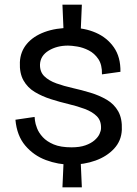

<svg xmlns="http://www.w3.org/2000/svg" viewBox="-20 -692 584 821"><path d="M283 12Q229 12 176.5 -7.5Q124 -27 88 -69.5Q52 -112 46 -180L128 -192Q128 -190 129.5 -176.5Q131 -163 138.5 -143.5Q146 -124 163 -105.5Q180 -87 209.5 -74.5Q239 -62 286 -62Q321 -62 345 -70.5Q369 -79 384 -92Q399 -105 405.5 -119Q412 -133 412 -144Q413 -176 394 -195Q375 -214 343 -226Q311 -238 273 -247Q235 -256 197.5 -268Q160 -280 129 -298.5Q98 -317 80.5 -348Q63 -379 65 -426Q67 -471 94.5 -504Q122 -537 170.5 -555Q219 -573 284 -573Q342 -573 390 -552Q438 -531 467 -489.5Q496 -448 495 -385L416 -374Q417 -415 400.5 -439.5Q384 -464 359.5 -476.5Q335 -489 310.5 -493Q286 -497 271 -497Q223 -497 188 -475.5Q153 -454 151 -417Q150 -385 169.5 -366Q189 -347 221 -335.5Q253 -324 291 -315.5Q329 -307 367 -295.5Q405 -284 436.5 -265.5Q468 -247 485.5 -216Q503 -185 501 -137Q499 -90 468 -56.5Q437 -23 388.5 -5.5Q340 12 283 12ZM247 109 252 -3H325L330 109ZM252 -555 247 -672H330L325 -555Z"/></svg>

Font: Darker Grotesque SemiBold
Style: Regular
Weight: 600
Designer: Gabriel Lam
Foundry: TypeRant
Version: Version 1.000;gftools[0.9.28]